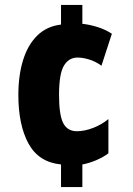

<svg xmlns="http://www.w3.org/2000/svg" viewBox="-20 -744 535 774"><path d="M312 -648Q341 -645 373 -635Q405 -625 431 -608L389 -479Q366 -496 340 -504Q314 -512 293 -512Q257 -512 237.5 -479Q218 -446 218 -361Q218 -280 235 -247.5Q252 -215 290 -215Q320 -215 354.5 -228Q389 -241 417 -264V-126Q396 -110 367.5 -98Q339 -86 312 -81V10H226V-81Q136 -90 95 -165Q54 -240 54 -361Q54 -440 73 -501.5Q92 -563 130 -600.5Q168 -638 226 -645V-724H312Z"/></svg>

Font: Noto Sans Sinhala ExtraCondensed Black
Style: Regular
Weight: 900
Width: 2
Designer: Jelle Bosma - Monotype Design Team
Foundry: Monotype Imaging Inc.
Version: Version 2.006; ttfautohint (v1.8.4.7-5d5b)